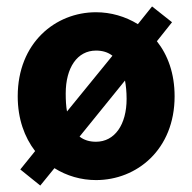

<svg xmlns="http://www.w3.org/2000/svg" viewBox="-20 -547 597 596"><path d="M184 -257C184 -337 220 -390 278 -390C298 -390 315 -385 329 -374L188 -201C185 -217 184 -236 184 -257ZM105 29 149 -25C187 -1 232 12 278 12C405 12 522 -83 522 -248C522 -319 501 -376 467 -419L514 -478L452 -527L408 -472C369 -496 324 -509 278 -509C152 -509 35 -414 35 -248C35 -178 56 -121 89 -78L43 -21ZM278 -107C258 -107 241 -112 227 -123L368 -297C371 -281 373 -262 373 -240C373 -160 336 -107 278 -107Z"/></svg>

Font: Source Sans Pro
Style: Bold
Weight: 700
Designer: Paul D. Hunt
Foundry: Adobe Systems Incorporated
Version: Version 3.006;hotconv 1.0.111;makeotfexe 2.5.65597